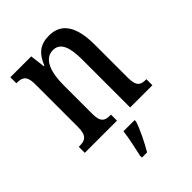

<svg xmlns="http://www.w3.org/2000/svg" viewBox="-223 -648 970 970"><g transform="rotate(-45 262.0 -163.0)"><path d="M19 0H249V-43H244C209 -43 185 -51 185 -110V-319C185 -402 206 -481 272 -481C325 -481 343 -429 343 -344V0H502V-43H498C463 -43 441 -52 441 -115V-350C441 -487 394 -547 310 -547C249 -547 212 -521 186 -456H182L172 -536H23V-493H27C62 -493 87 -484 87 -425V-115C87 -52 61 -43 25 -43H19ZM206 208V221H243C268 179 301 113 314 71V61H234C229 109 215 164 206 208Z"/></g></svg>

Font: Noto Serif Bengali ExtraCondensed Medium
Style: Regular
Weight: 500
Width: 2
Designer: Juan Bruce, Universal Thirst, Indian Type Foundry and the Monotype Design Team.
Foundry: Monotype Imaging Inc.
Version: Version 2.003